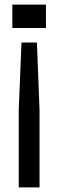

<svg xmlns="http://www.w3.org/2000/svg" viewBox="-20 -620 278 840"><path d="M74 -434H141.5L153 -137.5V200H62V-137.5ZM34 -600H181V-497.5H34Z"/></svg>

Font: Big Shoulders Text Thin Medium
Style: Regular
Weight: 500
Version: Version 2.002